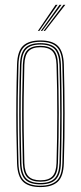

<svg xmlns="http://www.w3.org/2000/svg" viewBox="-20 -774 337 800"><path d="M148.5 5.5Q99.2 5.5 76 -17.1Q52.8 -39.8 51 -93.5Q49 -162 48.2 -228.6Q47.5 -295.2 48.1 -363.8Q48.8 -432.2 51 -506Q52.8 -560.8 76.2 -583.1Q99.8 -605.5 148.5 -605.5Q199.2 -605.5 221.8 -582.1Q244.2 -558.8 246 -505.8Q249 -404 249.2 -303.1Q249.5 -202.2 246 -93.2Q244.2 -38.2 220.2 -16.4Q196.2 5.5 148.5 5.5ZM148.5 -0.2Q192.5 -0.2 215.4 -20.4Q238.2 -40.5 239.8 -93.2Q243.2 -203.5 243.1 -302.8Q243 -402 239.8 -505.2Q238.5 -556.2 217 -578Q195.5 -599.8 148.5 -599.8Q103 -599.8 80.8 -578.6Q58.5 -557.5 57 -505Q55 -439.2 54.2 -373Q53.5 -306.8 54.1 -237.5Q54.8 -168.2 57 -93.5Q58.5 -41 81.2 -20.6Q104 -0.2 148.5 -0.2ZM148.5 -5.8Q104.2 -5.8 84.5 -26.4Q64.8 -47 63.2 -94.5Q61.2 -162.5 60.5 -230Q59.8 -297.5 60.4 -366Q61 -434.5 63.2 -505Q64.8 -553.5 84.9 -573.9Q105 -594.2 148.5 -594.2Q191.2 -594.2 211.8 -574.1Q232.2 -554 233.8 -505.8Q235.8 -438.2 236.5 -371.5Q237.2 -304.8 236.6 -236.1Q236 -167.5 233.8 -94.2Q232.5 -46.2 212.2 -26Q192 -5.8 148.5 -5.8ZM148.5 -11.5Q188.8 -11.5 207.5 -30.4Q226.2 -49.2 227.8 -94.5Q230.8 -195.8 230.9 -296.8Q231 -397.8 227.8 -504.5Q226.2 -550.2 207.5 -569.4Q188.8 -588.5 148.5 -588.5Q108 -588.5 89.4 -569.4Q70.8 -550.2 69.2 -504.8Q67.2 -439.8 66.5 -373.4Q65.8 -307 66.4 -237.9Q67 -168.8 69.2 -94.5Q70.8 -48.8 89.8 -30.1Q108.8 -11.5 148.5 -11.5ZM148.5 -17Q113.2 -17 95 -33.9Q76.8 -50.8 75.2 -94.5Q73.2 -164.8 72.5 -232.1Q71.8 -299.5 72.5 -366.9Q73.2 -434.2 75.2 -504.5Q76.8 -548 94.5 -565.5Q112.2 -583 148.5 -583Q183.8 -583 202.1 -566Q220.5 -549 221.5 -504.5Q224.5 -404 224.8 -303.5Q225 -203 221.5 -94.8Q220.5 -51.5 202.4 -34.2Q184.2 -17 148.5 -17ZM148.5 -22.8Q183 -22.8 198.6 -39.5Q214.2 -56.2 215.5 -95Q218.5 -198 218.6 -297.2Q218.8 -396.5 215.5 -504.5Q214.2 -544.2 198.2 -560.8Q182.2 -577.2 148.5 -577.2Q114 -577.2 98.4 -560.2Q82.8 -543.2 81.5 -504.2Q79.5 -433.8 78.8 -366.9Q78 -300 78.8 -233Q79.5 -166 81.5 -94.8Q82.8 -55.5 98.8 -39.1Q114.8 -22.8 148.5 -22.8ZM137.8 -645 211.8 -754H219.8L143.8 -645ZM161.5 -645 244.2 -754H252.2L167.5 -645ZM149.8 -645 228 -754H236L155.8 -645Z"/></svg>

Font: Big Shoulders Inline Display Thin ExtraLight
Style: Regular
Weight: 250
Version: Version 2.002